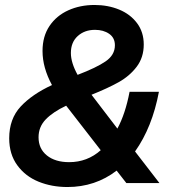

<svg xmlns="http://www.w3.org/2000/svg" viewBox="-20 -736 715 772"><path d="M17 -180Q17 -258 63 -307.5Q109 -357 189 -394Q151 -464 151 -531Q151 -590 179 -631.5Q207 -673 254.5 -694.5Q302 -716 360 -716Q414 -716 459 -697.5Q504 -679 531 -643Q558 -607 558 -557Q558 -505 529.5 -467.5Q501 -430 457 -405.5Q413 -381 348 -355L452 -219Q484 -278 501 -367H619Q592 -224 523 -127L621 0H488L449 -50Q363 16 251 16Q188 16 135 -5.5Q82 -27 49.5 -71.5Q17 -116 17 -180ZM258 -84Q331 -84 385 -132L246 -311Q193 -286 164 -256Q135 -226 135 -184Q135 -138 168.5 -111Q202 -84 258 -84ZM292 -435Q368 -464 405 -489.5Q442 -515 442 -554Q442 -584 419 -600Q396 -616 362 -616Q320 -616 292.5 -591Q265 -566 265 -523Q265 -484 292 -435Z"/></svg>

Font: MedMera Sans Semibold
Style: Italic
Weight: 600
Italic angle: -11°
Designer: Kasper Nordkvist
Foundry: UNCUT.wtf
Version: Version 1.300